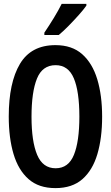

<svg xmlns="http://www.w3.org/2000/svg" viewBox="-20 -958 570 987"><path d="M265 9Q179 9 126.5 -37.5Q74 -84 49.5 -166.5Q25 -249 25 -359Q25 -533 82.5 -629.5Q140 -726 265 -726Q350 -726 402.5 -679.5Q455 -633 480 -550.5Q505 -468 505 -358Q505 -248 480.5 -165.5Q456 -83 403.5 -37Q351 9 265 9ZM266 -93Q332 -93 360 -162Q388 -231 388 -358Q388 -488 359.5 -555.5Q331 -623 266 -623Q198 -623 170 -554Q142 -485 142 -358Q142 -231 171 -162Q200 -93 266 -93ZM208 -790Q233 -827 256.5 -865.5Q280 -904 297 -938H424V-929Q410 -909 385 -881Q360 -853 332.5 -825Q305 -797 282 -778H208Z"/></svg>

Font: Noto Sans Mono Condensed SemiBold
Style: Regular
Weight: 600
Width: 3
Designer: Monotype Design Team
Foundry: Monotype Imaging Inc.
Version: Version 2.014